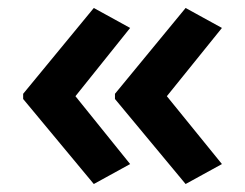

<svg xmlns="http://www.w3.org/2000/svg" viewBox="-20 -511 614 481"><path d="M38 -276 215 -491 306 -441 169 -270 306 -100 215 -50 38 -263ZM268 -276 445 -491 536 -441 398 -270 536 -100 445 -50 268 -263Z"/></svg>

Font: Noto Sans Symbols SemiBold
Style: Regular
Weight: 600
Version: Version 2.002